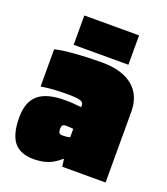

<svg xmlns="http://www.w3.org/2000/svg" viewBox="-128 -766 752 867"><g transform="rotate(20 247.5 -332.0)"><path d="M134 12Q69 12 39 -25.5Q9 -63 9 -144Q9 -218 49.5 -252.5Q90 -287 178 -287Q199 -287 219 -285.5Q239 -284 256 -282V-292Q256 -306 239 -311Q222 -316 179 -316Q141 -316 112 -314Q83 -312 52 -307V-486Q92 -495 150.5 -499.5Q209 -504 276 -504Q372 -504 424 -461.5Q476 -419 476 -340V0H268L263 -35H260Q231 -9 201 1.5Q171 12 134 12ZM219 -180Q209 -180 204.5 -174.5Q200 -169 200 -157Q200 -144 204.5 -138.5Q209 -133 219 -133Q231 -133 239.5 -134Q248 -135 256 -137V-178Q244 -179 235.5 -179.5Q227 -180 219 -180ZM391 -676V-535H128V-676Z"/></g></svg>

Font: Blinker Black
Style: Regular
Weight: 900
Designer: Juergen Huber
Foundry: supertype
Version: Version 1.017;hotconv 1.0.117;makeotfexe 2.5.65602